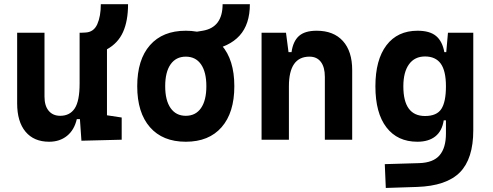

<svg xmlns="http://www.w3.org/2000/svg" viewBox="-20 -676 2384 929"><path d="M217.8 9.8Q144 9.8 103.5 -38.8Q63 -87.4 63 -175.8V-517.6H195.3V-208.5Q195.3 -164.1 215.6 -139.9Q235.8 -115.7 271.5 -115.7Q317.9 -115.7 341.6 -151.6Q365.2 -187.5 365.2 -272V-517.6H374L393.6 -518.6Q433.6 -520.5 450.7 -558.8Q467.8 -597.2 467.8 -655.8H599.6Q599.6 -575.2 575.4 -521.2Q551.3 -467.3 497.6 -437.5V-118.2L568.8 -107.4V0L374 4.9L366.7 -99.6H351.6Q339.4 -46.9 304.2 -18.6Q269 9.8 217.8 9.8Z M878.9 9.8Q767.1 9.8 705.6 -60.5Q644 -130.9 644 -258.8Q644 -387.2 705.6 -457.3Q767.1 -527.3 878.9 -527.3Q990.7 -527.3 1052.2 -457.3Q1113.8 -387.2 1113.8 -258.8Q1113.8 -130.9 1052.2 -60.5Q990.7 9.8 878.9 9.8ZM878.9 -115.7Q926.8 -115.7 952.6 -153.1Q978.5 -190.4 978.5 -258.8Q978.5 -327.6 952.6 -364.7Q926.8 -401.9 878.9 -401.9Q831.5 -401.9 805.4 -364.7Q779.3 -327.6 779.3 -258.8Q779.3 -190.4 805.4 -153.1Q831.5 -115.7 878.9 -115.7ZM960.9 -427.2 931.6 -522.5 960.9 -527.3Q1057.1 -543.5 1057.1 -655.8H1189Q1189 -558.6 1139.2 -503.7Q1089.4 -448.7 990.2 -432.1Z M1551.8 0V-304.2Q1551.8 -351.1 1532.5 -376.5Q1513.2 -401.9 1477.5 -401.9Q1377.9 -401.9 1377.9 -258.3V0H1245.6V-517.6H1363.8L1376 -423.8H1390.6Q1397.9 -476.1 1426.3 -501.7Q1454.6 -527.3 1512.2 -527.3Q1594.2 -527.3 1639.2 -477.5Q1684.1 -427.7 1684.1 -336.9V0Z M1846.7 233.4 1841.8 118.2 2007.8 113.3Q2076.2 111.3 2106.9 75.4Q2137.7 39.6 2137.7 -30.3V-93.8H2127Q2119.1 -42 2086.4 -16.1Q2053.7 9.8 1999.5 9.8Q1903.3 9.8 1849.9 -59.6Q1796.4 -128.9 1796.4 -258.3Q1796.4 -386.7 1849.9 -457Q1903.3 -527.3 2000.5 -527.3Q2059.6 -527.3 2090.1 -501.7Q2120.6 -476.1 2129.9 -423.8H2139.2L2147.5 -517.6H2270V-45.9Q2270 92.3 2205.1 158Q2140.1 223.6 1998 228.5ZM2137.7 -258.3Q2137.7 -333.5 2112.5 -368.2Q2087.4 -402.8 2036.6 -402.8Q1986.3 -402.8 1959 -365Q1931.6 -327.1 1931.6 -258.3Q1931.6 -114.7 2036.6 -114.7Q2093.3 -114.7 2115.5 -148.9Q2137.7 -183.1 2137.7 -258.3Z"/></svg>

Font: Cascadia Mono PL
Style: Bold
Weight: 700
Monospace: yes
Designer: Aaron Bell
Foundry: Saja Typeworks
Version: Version 2404.023; ttfautohint (v1.8.4)